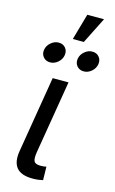

<svg xmlns="http://www.w3.org/2000/svg" viewBox="-137 -963 608 1018"><g transform="rotate(15 167.0 -454.0)"><path d="M153.3 2.9Q89.8 2.9 64.5 -28.3Q39.1 -59.6 49.3 -120.1L118.7 -539.1H205.6L139.2 -139.2Q133.3 -103 140.1 -88.4Q147 -73.7 175.8 -73.7Q187.5 -73.7 194.8 -74.7Q202.1 -75.7 208 -77.1L209.5 -3.4Q199.7 -1 184.8 1Q169.9 2.9 153.3 2.9ZM267.6 -616.2Q244.1 -616.2 230.2 -632.8Q216.3 -649.4 220.2 -672.9Q224.1 -696.3 243.7 -712.9Q263.2 -729.5 286.1 -729.5Q310.1 -729.5 323.7 -712.9Q337.4 -696.3 333.5 -672.9Q329.6 -649.4 310.3 -632.8Q291 -616.2 267.6 -616.2ZM83 -616.2Q59.6 -616.2 45.7 -632.8Q31.7 -649.4 35.6 -672.9Q39.6 -696.3 59.1 -712.9Q78.6 -729.5 101.6 -729.5Q125.5 -729.5 139.2 -712.9Q152.8 -696.3 148.9 -672.9Q145 -649.4 125.7 -632.8Q106.4 -616.2 83 -616.2ZM168 -767.1 209 -911.1H300.8L228.5 -767.1Z"/></g></svg>

Font: Inter 18pt
Style: Italic
Weight: 400
Italic angle: -9.3988°
Designer: Rasmus Andersson
Foundry: rsms
Version: Version 4.001;git-66647c0bb